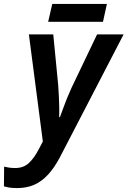

<svg xmlns="http://www.w3.org/2000/svg" viewBox="-96 -717 649 977"><path d="M-8 240Q-32 240 -48 237.5Q-64 235 -76 231L-75 131Q-63 134 -49 136Q-35 138 -18 138Q24 138 51.5 112Q79 86 102 41L122 3L51 -542H175L200 -285Q202 -259 203.5 -228.5Q205 -198 205.5 -169.5Q206 -141 205 -121H209Q215 -137 224 -162Q233 -187 244 -214.5Q255 -242 267 -268L398 -542H533L209 83Q181 136 149 171Q117 206 78.5 223Q40 240 -8 240ZM149 -606 170 -697H448L428 -606Z"/></svg>

Font: Noto Sans Display SemiBold
Style: Italic
Weight: 600
Italic angle: -12°
Designer: Monotype Design Team
Foundry: Monotype Imaging Inc.
Version: Version 2.003